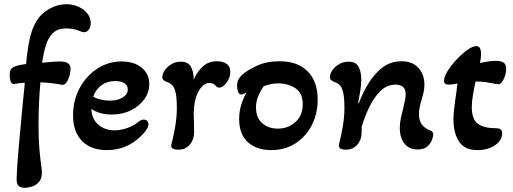

<svg xmlns="http://www.w3.org/2000/svg" viewBox="-20 -700 2439 912"><path d="M97 192Q78 192 68 182.5Q58 173 59 148Q59 133 61.5 94.5Q64 56 68.5 3.5Q73 -49 78.5 -106Q84 -163 89 -216Q94 -269 98 -307Q88 -306 79 -305.5Q70 -305 61 -303Q51 -301 46 -301Q34 -301 30 -315.5Q26 -330 26 -343Q26 -358 30.5 -368Q35 -378 50 -384Q59 -388 73.5 -391Q88 -394 104 -396Q109 -455 119.5 -508Q130 -561 152 -598Q175 -636 214.5 -658Q254 -680 295 -680Q325 -680 351.5 -668.5Q378 -657 394.5 -636.5Q411 -616 411 -590Q411 -571 401.5 -559Q392 -547 380 -547Q375 -547 369 -549Q363 -551 357 -553Q346 -558 329.5 -561.5Q313 -565 294 -565Q255 -565 232.5 -544Q210 -523 198.5 -486.5Q187 -450 180 -402Q201 -404 225 -406Q249 -408 264 -408Q288 -408 301.5 -400.5Q315 -393 315 -372Q315 -359 310.5 -341.5Q306 -324 297 -310.5Q288 -297 276 -297Q271 -297 259 -300Q246 -302 225 -305Q204 -308 172 -309Q168 -266 165.5 -213.5Q163 -161 163 -103Q163 -40 167 6Q171 52 175 81Q177 94 178 104Q179 114 179 120Q179 149 165 164.5Q151 180 132 186Q113 192 97 192Z M488 13Q412 13 369.5 -30.5Q327 -74 327 -152Q327 -223 358 -281Q389 -339 441.5 -373.5Q494 -408 557 -408Q617 -408 653 -378.5Q689 -349 689 -300Q689 -261 665 -228Q641 -195 601 -175.5Q561 -156 512 -156Q452 -156 414 -183Q415 -137 445.5 -109Q476 -81 524 -81Q553 -81 583.5 -91.5Q614 -102 636 -120Q650 -132 662 -132Q672 -132 678.5 -125.5Q685 -119 685 -109Q685 -87 647 -51Q580 13 488 13ZM503 -222Q539 -222 563 -237Q587 -252 587 -275Q587 -294 571 -304.5Q555 -315 527 -315Q490 -315 462.5 -295.5Q435 -276 423 -241Q437 -232 459 -227Q481 -222 503 -222Z M826 11Q810 11 800.5 5.5Q791 0 794 -13Q805 -56 812.5 -100.5Q820 -145 820 -186Q820 -239 813.5 -263.5Q807 -288 796 -297.5Q785 -307 769 -312Q762 -315 756.5 -320Q751 -325 751 -334Q751 -348 762 -365Q773 -382 793 -394.5Q813 -407 839 -407Q873 -407 886.5 -383.5Q900 -360 900 -322Q918 -362 944.5 -385.5Q971 -409 1011 -409Q1038 -409 1056 -397Q1074 -385 1074 -358Q1074 -331 1056.5 -307.5Q1039 -284 1021 -284Q1018 -284 1014 -285Q1010 -286 1007 -290Q994 -306 975 -306Q946 -306 924 -268Q902 -230 900 -163Q901 -138 901.5 -112Q902 -86 902 -74Q902 -37 881.5 -13Q861 11 826 11Z M1268 13Q1199 13 1157.5 -24.5Q1116 -62 1116 -135Q1116 -169 1125.5 -201Q1135 -233 1151 -261Q1135 -251 1127 -251Q1115 -251 1110.5 -264.5Q1106 -278 1106 -291Q1106 -314 1115.5 -327.5Q1125 -341 1134 -348Q1155 -366 1200 -387.5Q1245 -409 1308 -409Q1394 -409 1441.5 -361Q1489 -313 1489 -227Q1489 -160 1461 -105.5Q1433 -51 1383.5 -19Q1334 13 1268 13ZM1299 -89Q1349 -89 1383.5 -120.5Q1418 -152 1418 -204Q1418 -258 1383 -281Q1348 -304 1302 -304Q1281 -304 1264 -300Q1247 -296 1232 -290Q1218 -270 1207 -245Q1196 -220 1196 -190Q1196 -140 1226 -114.5Q1256 -89 1299 -89Z M1622 11Q1586 11 1590 -13Q1601 -56 1608.5 -100.5Q1616 -145 1616 -186Q1616 -239 1609.5 -263.5Q1603 -288 1592 -297.5Q1581 -307 1565 -312Q1558 -315 1552.5 -320Q1547 -325 1547 -334Q1547 -348 1558 -365Q1569 -382 1589.5 -394.5Q1610 -407 1636 -407Q1670 -407 1683 -383.5Q1696 -360 1696 -322Q1696 -297 1691 -266Q1686 -235 1681 -210L1684 -209Q1704 -262 1732.5 -307.5Q1761 -353 1799 -381Q1837 -409 1887 -409Q1940 -409 1968 -377Q1996 -345 1996 -297Q1996 -277 1991.5 -259Q1987 -241 1982 -224Q1977 -208 1973.5 -191Q1970 -174 1970 -157Q1970 -100 2024 -80Q2038 -74 2038 -62Q2038 -53 2032 -36Q2026 -19 2010 -4.5Q1994 10 1963 10Q1923 10 1901 -18.5Q1879 -47 1879 -91Q1879 -116 1884.5 -141.5Q1890 -167 1896 -189Q1900 -206 1903.5 -222.5Q1907 -239 1907 -252Q1907 -298 1859 -298Q1818 -298 1787 -267.5Q1756 -237 1734 -191Q1712 -145 1698 -98V-74Q1698 -37 1677.5 -13Q1657 11 1622 11Z M2248 13Q2187 13 2160.5 -27.5Q2134 -68 2134 -132Q2134 -155 2136.5 -177Q2139 -199 2142 -221Q2145 -243 2148 -264Q2151 -285 2153 -304Q2132 -298 2111 -298Q2089 -298 2089 -316Q2089 -335 2106 -362.5Q2123 -390 2148.5 -417Q2174 -444 2199.5 -462.5Q2225 -481 2243 -481Q2265 -481 2265 -443Q2265 -433 2263.5 -422.5Q2262 -412 2260 -401Q2279 -405 2298.5 -408Q2318 -411 2336 -411Q2359 -411 2371.5 -403Q2384 -395 2384 -372Q2384 -348 2372.5 -324Q2361 -300 2347 -300Q2344 -300 2337 -301Q2330 -302 2320 -304Q2307 -307 2287 -310Q2267 -313 2239 -313Q2232 -282 2226.5 -249.5Q2221 -217 2221 -191Q2221 -133 2250 -112Q2279 -91 2334 -91Q2351 -91 2358 -85.5Q2365 -80 2365 -66Q2365 -33 2331 -10Q2297 13 2248 13Z"/></svg>

Font: Akaya Telivigala
Style: Regular
Weight: 400
Designer: Vaishnavi Murthy Yerkadithaya, Juan Luis Blanco Aristondo
Version: Version 1.002; ttfautohint (v1.8.3)